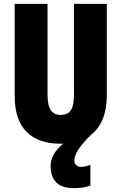

<svg xmlns="http://www.w3.org/2000/svg" viewBox="-20 -734 628 994"><path d="M365 97Q365 113 375 121.5Q385 130 399 130Q409 130 425 126.5Q441 123 448 119V227Q430 234 406.5 237Q383 240 363 240Q299 240 270.5 209.5Q242 179 242 127Q242 96 257 67.5Q272 39 307 10Q300 10 292 10Q178 10 117 -52Q56 -114 56 -238V-714H226V-246Q226 -188 243 -163.5Q260 -139 294 -139Q330 -139 346.5 -163Q363 -187 363 -247V-714H533V-242Q533 -100 452 -37Q404 11 384.5 42Q365 73 365 97Z"/></svg>

Font: Noto Sans Gurmukhi ExtraCondensed Black
Style: Regular
Weight: 900
Width: 2
Designer: Jelle Bosma - Monotype Design Team
Foundry: Monotype Imaging Inc.
Version: Version 2.004; ttfautohint (v1.8.4.7-5d5b)